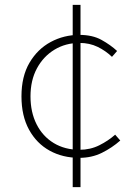

<svg xmlns="http://www.w3.org/2000/svg" viewBox="-20 -738 561 787"><path d="M305 -91Q237 -91 183.5 -120.5Q130 -150 99 -206.5Q68 -263 68 -343Q68 -425 101 -481Q134 -537 188 -566Q242 -595 305 -595Q359 -595 396 -574.5Q433 -554 460 -529L439 -505Q413 -530 380 -546Q347 -562 306 -562Q249 -562 203.5 -534.5Q158 -507 131.5 -458Q105 -409 105 -343Q105 -278 130 -228.5Q155 -179 200.5 -151.5Q246 -124 306 -124Q350 -124 387 -142.5Q424 -161 452 -186L473 -162Q439 -132 397.5 -111.5Q356 -91 305 -91ZM278 29V-718H310V29Z"/></svg>

Font: Noto Sans SC Thin Thin
Style: Regular
Weight: 250
Version: Version 2.004-H2;hotconv 1.0.118;makeotfexe 2.5.65603